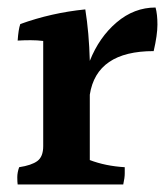

<svg xmlns="http://www.w3.org/2000/svg" viewBox="-20 -538 439 511"><path d="M95 -149V-429Q79 -431 61.5 -431Q44 -431 27 -430Q29 -460 34 -474Q117 -504 207 -513Q217 -451 219 -376Q244 -439 290.5 -478.5Q337 -518 394 -518Q399 -500 399 -472.5Q399 -445 389 -402Q237 -402 219 -286V-112Q261 -96 312 -93Q312 -88 312 -76.5Q312 -65 308 -47H27Q26 -54 26 -66.5Q26 -79 31 -93Q64 -98 79.5 -109.5Q95 -121 95 -149Z"/></svg>

Font: Halant SemiBold
Style: Regular
Weight: 600
Designer: Hitesh Malaviya (Devanagari), Satya Rajpurohit (Latin)
Foundry: Indian Type Foundry
Version: Version 1.101;PS 1.0;hotconv 1.0.78;makeotf.lib2.5.61930; tt